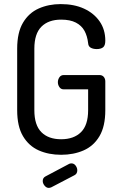

<svg xmlns="http://www.w3.org/2000/svg" viewBox="-20 -751 588 939"><path d="M279 6Q218 6 169.5 -15.5Q121 -37 92.5 -85Q64 -133 64 -212V-513Q64 -592 92.5 -640Q121 -688 169.5 -709.5Q218 -731 277 -731Q343 -731 391.5 -708.5Q440 -686 467.5 -646Q495 -606 495 -552Q495 -528 484 -519.5Q473 -511 453 -511Q436 -511 424 -517.5Q412 -524 411 -540Q407 -575 393 -600.5Q379 -626 351 -640.5Q323 -655 279 -655Q217 -655 182.5 -620.5Q148 -586 148 -513V-212Q148 -139 182.5 -104.5Q217 -70 279 -70Q341 -70 376 -104.5Q411 -139 411 -212V-314H292Q278 -314 270.5 -325Q263 -336 263 -349Q263 -362 270.5 -373Q278 -384 292 -384H466Q480 -384 487.5 -375Q495 -366 495 -353V-212Q495 -133 466.5 -85Q438 -37 389 -15.5Q340 6 279 6ZM219 168Q207 168 198 157Q189 146 189 134Q189 119 202 112L319 50Q325 48 329 48Q342 48 350 59Q358 70 358 82Q358 99 344 106L231 165Q228 166 225 167Q222 168 219 168Z"/></svg>

Font: Dosis ExtraLight Medium
Style: Regular
Weight: 500
Version: Version 3.001; ttfautohint (v1.8.2)